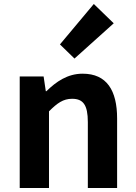

<svg xmlns="http://www.w3.org/2000/svg" viewBox="-20 -944 681 964"><path d="M79 0H226V-385C267 -426 297 -448 342 -448C397 -448 421 -418 421 -331V0H568V-349C568 -490 516 -574 395 -574C319 -574 262 -534 213 -486H210L199 -560H79ZM354 -650 551 -827 451 -924 281 -721Z"/></svg>

Font: Noto Sans Mono CJK SC
Style: Bold
Weight: 700
Designer: Ryoko NISHIZUKA 西塚涼子 (kana, bopomofo & ideographs); Paul D. Hunt (Latin, Greek & Cyrillic); Sandoll Communications 산돌커뮤니
Foundry: Adobe
Version: Version 2.004;hotconv 1.0.118;makeotfexe 2.5.65603